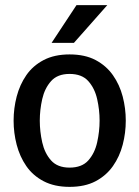

<svg xmlns="http://www.w3.org/2000/svg" viewBox="-20 -720 543 748"><path d="M33 -250Q33 -298 45 -344Q57 -390 82.5 -427Q108 -464 150 -486Q192 -508 251 -508Q311 -508 352.5 -486Q394 -464 420 -427Q446 -390 458 -344Q470 -298 470 -250Q470 -202 458 -156Q446 -110 420 -73Q394 -36 352.5 -14Q311 8 251 8Q192 8 150 -14Q108 -36 82.5 -73Q57 -110 45 -156Q33 -202 33 -250ZM135 -250Q135 -208 144.5 -165.5Q154 -123 179 -95Q204 -67 251 -67Q299 -67 324 -95Q349 -123 358.5 -165.5Q368 -208 368 -250Q368 -292 358.5 -334Q349 -376 324 -404Q299 -432 251 -432Q204 -432 179 -404Q154 -376 144.5 -334Q135 -292 135 -250ZM398 -700 268 -553H181L278 -700Z"/></svg>

Font: Epunda Sans Medium
Style: Regular
Weight: 500
Designer: Simon Atzbach
Foundry: typofactur
Version: Version 2.204; ttfautohint (v1.8.4.7-5d5b)